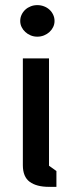

<svg xmlns="http://www.w3.org/2000/svg" viewBox="-20 -726 294 746"><path d="M125 -583.5Q111.3 -583.5 99.4 -588.4Q87.4 -593.3 78.4 -601.6Q69.3 -609.9 64 -620.8Q58.6 -631.8 58.6 -644.5Q58.6 -657.7 64 -668.9Q69.3 -680.2 78.4 -688.5Q87.4 -696.8 99.4 -701.4Q111.3 -706.1 125 -706.1Q138.7 -706.1 150.9 -701.4Q163.1 -696.8 172.1 -688.5Q181.2 -680.2 186.5 -668.9Q191.9 -657.7 191.9 -644.5Q191.9 -631.8 186.5 -620.8Q181.2 -609.9 172.1 -601.6Q163.1 -593.3 150.9 -588.4Q138.7 -583.5 125 -583.5ZM68.8 -499H170.4V-82L199.2 -61.5V0H171.4L170.4 -1V0Q122.1 0 95.5 -19.5Q68.8 -39.1 68.8 -84Z"/></svg>

Font: Basic
Style: Regular
Weight: 400
Designer: Magnus Gaarde
Foundry: Magnus Gaarde
Version: Version 1.003; ttfautohint (v1.1) -l 6 -r 16 -G 0 -x 16 -D l